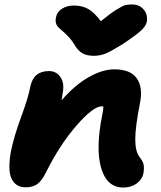

<svg xmlns="http://www.w3.org/2000/svg" viewBox="-20 -837 726 867"><path d="M577.1 -816.9Q607.4 -816.9 626.7 -796.4Q646 -775.9 644 -746.1Q642.6 -725.6 623.5 -705.3Q604.5 -685.1 536.1 -639.2Q484.4 -606.9 458.5 -595.9Q432.6 -585 403.8 -585Q371.6 -585 351.8 -596.7Q332 -608.4 317.9 -632.8Q306.2 -652.8 291.3 -668.9Q276.4 -685.1 265.6 -693.8Q254.9 -702.6 245.6 -711.7Q236.3 -720.7 232.9 -731.9Q229.5 -743.2 232.9 -758.8Q237.3 -783.2 260 -797.6Q282.7 -812 313 -812Q351.1 -812 378.7 -796.4Q406.2 -780.8 435.1 -741.2Q479 -776.9 507.1 -794.2Q535.2 -811.5 546.9 -814.2Q558.6 -816.9 577.1 -816.9ZM537.1 9.8Q462.4 9.8 436.8 -78.1Q411.1 -166 441.9 -318.8Q446.8 -342.3 446.8 -356Q444.8 -356.9 439.9 -356.9Q400.4 -356.9 324.5 -269Q248.5 -181.2 188 -59.1Q168.5 -20 148.2 -5.6Q127.9 8.8 96.2 8.8Q63 8.8 44.2 -12Q25.4 -32.7 22.9 -68.1Q20.5 -103.5 28.8 -150.9Q43 -221.2 75.2 -308.1Q107.4 -395 117.2 -446.8Q131.8 -516.1 201.2 -516.1Q234.9 -516.1 253.7 -487.8Q272.5 -459.5 262.2 -412.1Q260.7 -396.5 257.8 -383.8Q317.4 -452.6 380.1 -488.3Q442.9 -523.9 496.1 -523.9Q569.3 -523.9 597.9 -482.9Q626.5 -441.9 611.8 -370.1Q590.8 -263.2 590.8 -207.8Q590.8 -152.3 610.8 -127Q624 -110.8 627.9 -96.2Q631.8 -81.5 627.9 -55.2Q622.1 -26.4 596.9 -8.3Q571.8 9.8 537.1 9.8Z"/></svg>

Font: Shantell Sans Normal
Style: Italic
Weight: 800
Italic angle: -11.31°
Designer: Stephen Nixon, Anya Danilova, Shantell Martin
Foundry: Arrow Type
Version: Version 1.006;[559af2be0]